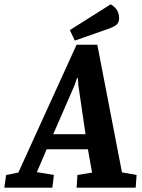

<svg xmlns="http://www.w3.org/2000/svg" viewBox="-69 -860 650 880"><path d="M-49 0 -41 -58 15 -69 282 -655H377L490 -70L557 -58L553 0H282L286 -58L353 -69L334 -176H145L100 -71L178 -58L171 0ZM175 -245H323L290 -470L288 -502H284L273 -470ZM274 -674 251 -722 438 -840Q451 -834 464 -818Q477 -802 477 -775Q477 -762 469 -751Q461 -740 431 -729Z"/></svg>

Font: Faustina Light
Style: Bold Italic
Weight: 700
Italic angle: -8°
Version: Version 1.200